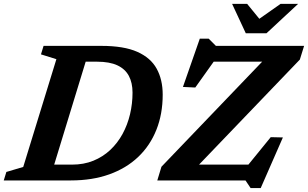

<svg xmlns="http://www.w3.org/2000/svg" viewBox="-44 -936 1598 996"><path d="M329 -82Q390.5 -82 440.2 -102.2Q490 -122.5 528 -158.2Q566 -194 591.8 -241.2Q617.5 -288.5 630.5 -343.2Q643.5 -398 643.5 -455.5Q643.5 -506.5 624.5 -542.2Q605.5 -578 565 -597Q524.5 -616 459 -616H325L340 -698H482Q599 -698 668.5 -667Q738 -636 769 -579.2Q800 -522.5 800 -445Q800 -344.5 767.2 -262.5Q734.5 -180.5 672.8 -121.8Q611 -63 522.8 -31.5Q434.5 0 324 0H126.5L162.5 -82ZM248.5 -629 168.5 -654 182 -698H425.5L212 0H-24.5L-11 -44L76.5 -70ZM1533.5 -698 1511.5 -627 953.5 -45.5 894.5 -82H1244.5L1360.5 -224.5L1423.5 -223L1308.5 39.5H1256L1229.5 0H772L793.5 -71L1350.5 -652L1420 -616H1064.5L969 -482L905 -485L992.5 -735.5H1038.5L1076 -698ZM1502.5 -916 1338.5 -763.5H1231L1160 -916H1238L1311.5 -826H1283.5L1411.5 -916Z"/></svg>

Font: Newsreader 9pt SemiBold
Style: Italic
Weight: 600
Italic angle: -17°
Designer: Hugues Gentile
Foundry: Production Type
Version: Version 1.003